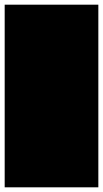

<svg xmlns="http://www.w3.org/2000/svg" viewBox="-20 -800 440 820"><path d="M0 0H400V-780H0ZM0 0Q0 0 0 0Q0 0 0 0Q0 0 0 0Q0 0 0 0Q0 0 0 0Q0 0 0 0H400Q400 0 400 0Q400 0 400 0Q400 0 400 0Q400 0 400 0Q400 0 400 0Q400 0 400 0ZM0 -780Q0 -780 0 -780Q0 -780 0 -780Q0 -780 0 -780Q0 -780 0 -780Q0 -780 0 -780Q0 -780 0 -780H400Q400 -780 400 -780Q400 -780 400 -780Q400 -780 400 -780Q400 -780 400 -780Q400 -780 400 -780Q400 -780 400 -780Z"/></svg>

Font: Wavefont
Style: Regular
Weight: 400
Monospace: yes
Version: Version 3.003